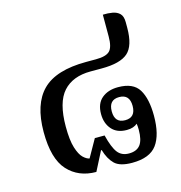

<svg xmlns="http://www.w3.org/2000/svg" viewBox="-98 -720 771 818"><g transform="rotate(-15 287.5 -311.0)"><path d="M386 10Q332 10 309 -12.5Q286 -35 274 -76H271L228 8Q150 8 102.5 -44Q55 -96 55 -214Q55 -337 114.5 -396.5Q174 -456 308 -456H350Q395 -456 411.5 -472.5Q428 -489 428 -536V-632Q450 -633 470 -629.5Q490 -626 502 -614Q514 -602 514 -576V-551Q514 -472 480 -442Q446 -412 364 -412H315Q236 -412 194 -365.5Q152 -319 152 -212Q152 -152 162.5 -118.5Q173 -85 187.5 -71Q202 -57 215 -55L259 -133H302Q316 -77 333.5 -54.5Q351 -32 383 -32Q417 -32 433 -52.5Q449 -73 449 -119Q449 -134 447 -146Q439 -139 427.5 -135Q416 -131 400 -131Q357 -131 334 -157.5Q311 -184 311 -225Q311 -271 338.5 -294Q366 -317 410 -317Q477 -317 502 -276Q527 -235 527 -160Q527 -76 495.5 -33Q464 10 386 10ZM404 -173Q450 -173 450 -224Q450 -275 404 -275Q358 -275 358 -224Q358 -173 404 -173Z"/></g></svg>

Font: Noto Serif Thai SemiCondensed Medium
Style: Regular
Weight: 500
Width: 4
Designer: Monotype Design Team
Foundry: Monotype Imaging Inc.
Version: Version 2.002; ttfautohint (v1.8.4.7-5d5b)